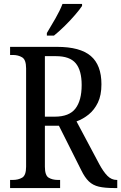

<svg xmlns="http://www.w3.org/2000/svg" viewBox="-20 -951 613 971"><path d="M31 0V-41H45Q72 -41 92 -52.5Q112 -64 112 -108V-605Q112 -649 92 -661Q72 -673 45 -673H31V-714H269Q385 -714 439 -668Q493 -622 493 -525Q493 -469 475 -432Q457 -395 428.5 -372Q400 -349 367 -337L482 -121Q503 -82 523.5 -61.5Q544 -41 570 -41H573V0H558Q510 0 480 -7Q450 -14 429.5 -33.5Q409 -53 391 -90L278 -315H207V-108Q207 -64 226 -52.5Q245 -41 273 -41H284V0ZM257 -361Q330 -361 361.5 -402Q393 -443 393 -521Q393 -595 363 -631Q333 -667 263 -667H207V-361ZM217 -784Q238 -819 260.5 -858Q283 -897 296 -931H395V-921Q384 -904 360 -876Q336 -848 307 -819.5Q278 -791 253 -771H217Z"/></svg>

Font: Noto Serif Myanmar Cond
Style: Regular
Weight: 400
Width: 3
Designer: Ben Mitchell and the Monotype Design Team
Foundry: Monotype Imaging Inc.
Version: Version 2.106; ttfautohint (v1.8.4.7-5d5b)